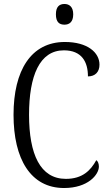

<svg xmlns="http://www.w3.org/2000/svg" viewBox="-20 -935 550 965"><path d="M304 -811C328 -811 348 -824 348 -863C348 -901 328 -915 304 -915C278 -915 261 -901 261 -863C261 -824 278 -811 304 -811ZM302 10C422 10 477 -57 477 -98C477 -112 472 -125 464 -130C436 -79 395 -36 311 -36C182 -36 126 -160 126 -358C126 -554 179 -682 301 -682C391 -682 422 -624 422 -551C459 -551 480 -574 480 -610C480 -671 420 -724 306 -724C136 -724 48 -581 48 -358C48 -136 134 10 302 10Z"/></svg>

Font: Noto Serif Armenian Condensed Light
Style: Regular
Weight: 300
Width: 3
Designer: Monotype Design Team
Foundry: Monotype Imaging Inc.
Version: Version 2.008